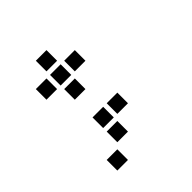

<svg xmlns="http://www.w3.org/2000/svg" viewBox="-179 -730 958 958"><g transform="rotate(-45 300.0 -250.5)"><path d="M213.5 -587.5Q212.5 -587.5 212.5 -587.5Q212.5 -587.5 212.5 -586.5V-513.5Q212.5 -512.5 212.5 -512.5Q212.5 -512.5 213.5 -512.5H286.5Q287.5 -512.5 287.5 -512.5Q287.5 -512.5 287.5 -513.5V-586.5Q287.5 -587.5 287.5 -587.5Q287.5 -587.5 286.5 -587.5ZM113.5 -487.5Q112.5 -487.5 112.5 -487.5Q112.5 -487.5 112.5 -486.5V-413.5Q112.5 -412.5 112.5 -412.5Q112.5 -412.5 113.5 -412.5H186.5Q187.5 -412.5 187.5 -412.5Q187.5 -412.5 187.5 -413.5V-486.5Q187.5 -487.5 187.5 -487.5Q187.5 -487.5 186.5 -487.5ZM213.5 -487.5Q212.5 -487.5 212.5 -487.5Q212.5 -487.5 212.5 -486.5V-413.5Q212.5 -412.5 212.5 -412.5Q212.5 -412.5 213.5 -412.5H286.5Q287.5 -412.5 287.5 -412.5Q287.5 -412.5 287.5 -413.5V-486.5Q287.5 -487.5 287.5 -487.5Q287.5 -487.5 286.5 -487.5ZM313.5 -487.5Q312.5 -487.5 312.5 -487.5Q312.5 -487.5 312.5 -486.5V-413.5Q312.5 -412.5 312.5 -412.5Q312.5 -412.5 313.5 -412.5H386.5Q387.5 -412.5 387.5 -412.5Q387.5 -412.5 387.5 -413.5V-486.5Q387.5 -487.5 387.5 -487.5Q387.5 -487.5 386.5 -487.5ZM213.5 -387.5Q212.5 -387.5 212.5 -387.5Q212.5 -387.5 212.5 -386.5V-313.5Q212.5 -312.5 212.5 -312.5Q212.5 -312.5 213.5 -312.5H286.5Q287.5 -312.5 287.5 -312.5Q287.5 -312.5 287.5 -313.5V-386.5Q287.5 -387.5 287.5 -387.5Q287.5 -387.5 286.5 -387.5ZM213.5 -187.5Q212.5 -187.5 212.5 -187.5Q212.5 -187.5 212.5 -186.5V-113.5Q212.5 -112.5 212.5 -112.5Q212.5 -112.5 213.5 -112.5H286.5Q287.5 -112.5 287.5 -112.5Q287.5 -112.5 287.5 -113.5V-186.5Q287.5 -187.5 287.5 -187.5Q287.5 -187.5 286.5 -187.5ZM313.5 -187.5Q312.5 -187.5 312.5 -187.5Q312.5 -187.5 312.5 -186.5V-113.5Q312.5 -112.5 312.5 -112.5Q312.5 -112.5 313.5 -112.5H386.5Q387.5 -112.5 387.5 -112.5Q387.5 -112.5 387.5 -113.5V-186.5Q387.5 -187.5 387.5 -187.5Q387.5 -187.5 386.5 -187.5ZM213.5 -87.5Q212.5 -87.5 212.5 -87.5Q212.5 -87.5 212.5 -86.5V-13.5Q212.5 -12.5 212.5 -12.5Q212.5 -12.5 213.5 -12.5H286.5Q287.5 -12.5 287.5 -12.5Q287.5 -12.5 287.5 -13.5V-86.5Q287.5 -87.5 287.5 -87.5Q287.5 -87.5 286.5 -87.5ZM113.5 12.5Q112.5 12.5 112.5 12.5Q112.5 12.5 112.5 13.5V86.5Q112.5 87.5 112.5 87.5Q112.5 87.5 113.5 87.5H186.5Q187.5 87.5 187.5 87.5Q187.5 87.5 187.5 86.5V13.5Q187.5 12.5 187.5 12.5Q187.5 12.5 186.5 12.5Z"/></g></svg>

Font: Doto Black
Style: Regular
Weight: 900
Monospace: yes
Version: Version 1.000